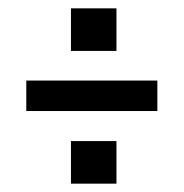

<svg xmlns="http://www.w3.org/2000/svg" viewBox="-20 -480 440 460"><path d="M150 -40H259V-142H150ZM150 -358H259V-460H150ZM43 -214H357V-287H43Z"/></svg>

Font: Hermeneus One
Style: Regular
Weight: 400
Designer: Rodrigo Fuenzalida, Pablo Impallari
Foundry: Pablo Impallari, Rodrigo Fuenzalida
Version: Version 1.002